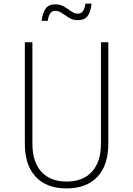

<svg xmlns="http://www.w3.org/2000/svg" viewBox="-20 -1035 740 1067"><path d="M118 -800H160V-237Q160 -136 209.5 -81Q259 -26 350 -26Q441 -26 491 -81Q541 -136 541 -237V-800H582V-237Q582 -117 521.5 -52.5Q461 12 350 12Q239 12 178.5 -52.5Q118 -117 118 -237ZM211 -919Q218 -969 235.5 -990Q253 -1011 287 -1011Q315 -1011 336.5 -998Q358 -985 376 -972Q394 -959 413 -959Q430 -959 440 -972Q450 -985 455 -1015H489Q483 -965 465.5 -944Q448 -923 413 -923Q385 -923 364 -936Q343 -949 324.5 -962Q306 -975 287 -975Q270 -975 260 -962Q250 -949 245 -919Z"/></svg>

Font: Martian Mono SemiExpanded Thin
Style: Regular
Weight: 250
Monospace: yes
Version: Version 0.930